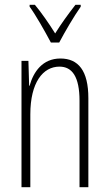

<svg xmlns="http://www.w3.org/2000/svg" viewBox="-20 -784 458 804"><path d="M193 -606H228C253 -653 288 -713 318 -756V-764H296C262 -720 238 -687 211 -644C185 -686 152 -733 126 -764H104V-756C129 -722 167 -655 193 -606ZM233 -539C158 -539 120 -483 104 -425H102L99 -529H70V0H107V-305C107 -439 160 -505 229 -505C282 -505 313 -463 313 -362V0H350V-373C350 -488 308 -539 233 -539Z"/></svg>

Font: Noto Sans Sinhala ExtraCondensed ExtraLight
Style: Regular
Weight: 200
Width: 2
Designer: Jelle Bosma - Monotype Design Team
Foundry: Monotype Imaging Inc.
Version: Version 2.006